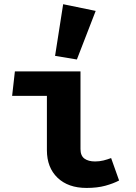

<svg xmlns="http://www.w3.org/2000/svg" viewBox="-20 -889 655 926"><path d="M206.2 -426.7H38.5L51.8 -544.6H368.2V-170.3Q368.2 -137.9 387.2 -124.1Q406.2 -110.3 438.5 -110.3Q459.5 -110.3 479 -115.1Q498.5 -120 515.9 -126.7L554.4 -18.5Q527.2 -4.1 488.2 6.7Q449.2 17.4 397.4 17.4Q308.7 17.4 257.4 -31.8Q206.2 -81 206.2 -164.6ZM284.6 -868.7 441.5 -836.4 350.8 -602.1 245.6 -619.5Z"/></svg>

Font: Fira Code
Style: Bold
Weight: 700
Monospace: yes
Designer: Carrois Corporate, Edenspiekermann AG, Nikita Prokopov
Foundry: Carrois Corporate, Edenspiekermann AG, Nikita Prokopov
Version: Version 6.000; ttfautohint (v1.8.2) -l 8 -r 50 -G 200 -x 14 